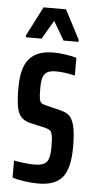

<svg xmlns="http://www.w3.org/2000/svg" viewBox="-52 -726 376 766"><g transform="rotate(5 136.5 -343.0)"><path d="M27 -7V-75Q41 -72 66 -69Q91 -66 109 -66Q145 -66 158 -81.5Q171 -97 171 -140Q171 -173 168 -188Q165 -203 159 -207.5Q153 -212 139 -216L81 -229Q55 -235 42 -249Q29 -263 24 -290Q19 -317 19 -367Q19 -448 50.5 -483Q82 -518 146 -518Q169 -518 195.5 -514Q222 -510 239 -505V-434Q194 -444 161 -444Q131 -444 118.5 -429Q106 -414 106 -374Q106 -344 108 -331Q110 -318 116 -313Q122 -308 136 -305L192 -291Q215 -286 228.5 -274.5Q242 -263 249.5 -234Q257 -205 257 -151Q257 -64 228 -28Q199 8 131 8Q103 8 73 3.5Q43 -1 27 -7ZM31 -569V-577L91 -694H181L242 -577V-569H182L138 -644L94 -569Z"/></g></svg>

Font: Saira Ultra Condensed SemiBold
Style: Regular
Weight: 600
Width: 1
Designer: Hector Gatti with collaboration of the Omnibus-Type team
Foundry: Omnibus-Type
Version: Version 1.001; ttfautohint (v1.8)